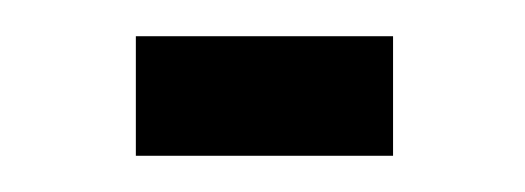

<svg xmlns="http://www.w3.org/2000/svg" viewBox="-20 -372 290 106"><path d="M55 -286V-352H197V-286Z"/></svg>

Font: Inconsolata UltraCondensed Medium
Style: Regular
Weight: 500
Width: 1
Monospace: yes
Designer: Raph Levien, Cyreal, Brenton Simpson
Foundry: Raph Levien, Cyreal, Google
Version: Version 3.001; ttfautohint (v1.8.2.53-6de2)